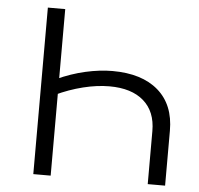

<svg xmlns="http://www.w3.org/2000/svg" viewBox="-51 -752 833 804"><g transform="rotate(5 365.5 -350.0)"><path d="M599 0V-223Q599 -305 548 -349.5Q497 -394 404 -394Q352 -394 293.5 -379.5Q235 -365 178 -338L177 -404Q238 -432 298 -445.5Q358 -459 411 -459Q535 -459 603.5 -399.5Q672 -340 672 -231V0ZM118 0V-700H191V0Z"/></g></svg>

Font: MOST Montserrat
Style: Regular
Weight: 400
Designer: Julieta Ulanovsky
Foundry: Julieta Ulanovsky
Version: Version 8.000;March 11, 2024;FontCreator 15.0.0.2926 64-bit